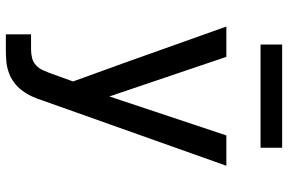

<svg xmlns="http://www.w3.org/2000/svg" viewBox="-180 -566 961 640"><g transform="rotate(90 300.0 -245.5)"><path d="M94 215V131H144Q159 131 173 127.5Q187 124 197.5 114Q208 104 214 90.5Q220 77 225 63L251 -9L188 -183L68 -520H169L301 -130L431 -520H532L315 91Q309 110 301 127.5Q293 145 281.5 160.5Q270 176 254.5 187.5Q239 199 220.5 205.5Q202 212 183 213.5Q164 215 144 215ZM128 -634V-706H472V-634Z"/></g></svg>

Font: Iosevka SS04 Medium Extended
Style: Regular
Weight: 500
Width: 7
Monospace: yes
Designer: Belleve Invis
Foundry: Belleve Invis
Version: Version 19.0.0; ttfautohint (v1.8.4)